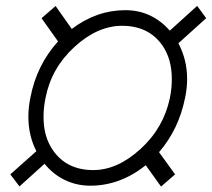

<svg xmlns="http://www.w3.org/2000/svg" viewBox="-20 -638 740 670"><path d="M542 13 488.5 -61.5Q444.5 -26 395.8 -8Q347 10 295 10Q247.5 10 206.5 -9.8Q165.5 -29.5 135.5 -66.5L48 12.5L16 -29.5L107 -110.5Q79 -164.5 79 -231.5Q79 -262.5 86 -297Q107.5 -410.5 182.5 -493.5L125 -574.5L174 -617L230.5 -537Q317 -602.5 417.5 -602.5Q464 -602.5 503 -584.2Q542 -566 572.5 -531L668 -617.5L699.5 -574.5L602.5 -487Q633 -429.5 633 -362Q633 -331 626 -297Q614.5 -240.5 591.8 -193.5Q569 -146.5 535 -107L591 -29.5ZM305.5 -44.5Q390 -44.5 470.8 -118.5Q551.5 -192.5 573 -297Q580 -332 579.5 -363.5Q579.5 -431.5 547 -479Q499 -548 406 -548Q320.5 -548 240 -474.5Q159.5 -401 139 -297Q131.5 -260.5 132 -228.5Q132 -161 164.5 -114Q212.5 -44.5 305.5 -44.5Z"/></svg>

Font: Roberto Sans Light
Style: Italic
Weight: 300
Italic angle: -11°
Designer: Google
Version: Version 1.00;June 11, 2020;FontCreator 12.0.0.2522 64-bit; t